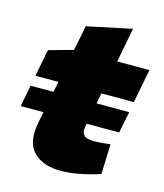

<svg xmlns="http://www.w3.org/2000/svg" viewBox="-105 -757 723 846"><g transform="rotate(15 257.0 -334.5)"><path d="M7 -221 26 -319H476L456 -221ZM250 9Q169 9 126 -34.5Q83 -78 101 -170L140 -367H35L59 -490L170 -521L193 -635L397 -678L367 -521H514L484 -367H336L305 -205Q301 -183 311.5 -169Q322 -155 357 -155Q370 -155 382 -156Q394 -157 407 -158L433 -161L428 -24L403 -16Q361 -4 322.5 2.5Q284 9 250 9Z"/></g></svg>

Font: REM ExtraBold
Style: Italic
Weight: 800
Italic angle: -11°
Designer: Octavio Pardo
Foundry: Ashler Design
Version: Version 1.005;gftools[0.9.28]